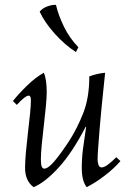

<svg xmlns="http://www.w3.org/2000/svg" viewBox="-20 -754 537 789"><path d="M118 15Q83 -11 83 -64Q83 -90 86.5 -129Q90 -168 95 -210Q100 -252 103.5 -287Q107 -322 107 -341Q107 -361 98 -361Q84 -361 49 -323L33 -339Q59 -371 92.5 -403.5Q126 -436 160 -455Q166 -442 169 -421.5Q172 -401 172 -376Q172 -354 168.5 -316.5Q165 -279 160 -237.5Q155 -196 151.5 -159Q148 -122 148 -99Q148 -78 151.5 -69.5Q155 -61 162 -61Q178 -61 204.5 -92.5Q231 -124 265 -176Q297 -226 322 -289Q347 -352 347 -440Q379 -452 412 -455Q410 -434 406 -396.5Q402 -359 397.5 -314Q393 -269 389.5 -225.5Q386 -182 383.5 -148Q381 -114 381 -99Q381 -88 384.5 -77Q388 -66 398 -66Q408 -66 423.5 -77.5Q439 -89 458 -108L475 -92Q447 -60 408 -30.5Q369 -1 336 15Q316 -11 316 -64Q316 -103 321 -142Q326 -181 334 -233H332Q278 -128 221.5 -66Q165 -4 118 15ZM210 -734Q220 -691 243 -644Q266 -597 302 -560L292 -540Q247 -569 205.5 -615Q164 -661 143 -706Q154 -720 174 -727.5Q194 -735 210 -734Z"/></svg>

Font: Bona Nova
Style: Italic
Weight: 400
Italic angle: -4°
Designer: Mateusz Machalski
Foundry: Capitalics
Version: Version 4.001; ttfautohint (v1.8.3)